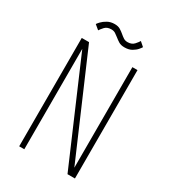

<svg xmlns="http://www.w3.org/2000/svg" viewBox="-205 -967 961 1074"><g transform="rotate(30 275.0 -430.0)"><path d="M93 0V-700H140L420 -50.5V-700H453V0H405L126 -648.5V0ZM325.5 -773.5Q302.5 -773.5 288 -782.5Q273.5 -791.5 261.5 -801.5Q250.5 -810.5 239.5 -817.5Q228.5 -824.5 213 -824.5Q186 -824.5 171.5 -808.5Q157 -792.5 151 -782.5L122 -806.5Q125 -812 137 -824.8Q149 -837.5 168.8 -848.5Q188.5 -859.5 214.5 -859.5Q237 -859.5 251.5 -850.5Q266 -841.5 277.5 -831.5Q288.5 -822 299.5 -814.8Q310.5 -807.5 326 -807.5Q353 -807.5 368 -824.2Q383 -841 388 -850.5L415.5 -826.5Q413 -821.5 402.5 -808.8Q392 -796 373 -784.8Q354 -773.5 325.5 -773.5Z"/></g></svg>

Font: Trispace SemiCondensed Thin
Style: Regular
Weight: 100
Width: 4
Designer: Tyler Finck
Foundry: Etcetera Type Company
Version: Version 1.210; ttfautohint (v1.8.3)